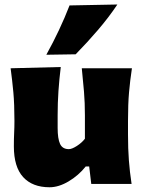

<svg xmlns="http://www.w3.org/2000/svg" viewBox="-20 -796 626 831"><path d="M194.5 14.5Q120.5 14.5 80.2 -29.5Q40 -73.5 40 -162.5Q40 -195.5 41.2 -220.2Q42.5 -245 42.5 -272.5Q42.5 -345 37.8 -396.5Q33 -448 26 -500.5L243 -506Q236.5 -453 233 -402Q229.5 -351 229.5 -297V-242.5Q229.5 -195.5 240 -173Q250.5 -150.5 278 -150.5Q291 -150.5 312.5 -164.2Q334 -178 347.5 -195.5V-297Q347.5 -351 343.5 -399.5Q339.5 -448 334 -500.5H551Q543 -448 538.5 -396.5Q534 -345 534 -272.5V-214.5Q534 -152 537.8 -102.2Q541.5 -52.5 549.5 0H375L366 -75.5H351Q320 -36.5 277 -11Q234 14.5 194.5 14.5ZM180.5 -559Q240 -666.5 281 -772.5L488 -776.5Q450.5 -720.5 404.2 -666.5Q358 -612.5 307.5 -561Z"/></svg>

Font: Commissioner Flair ExtraBold
Style: Regular
Weight: 800
Designer: Kostas Bartsokas
Foundry: Kostas Bartsokas
Version: Version 1.000; ttfautohint (v1.8.3)